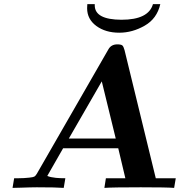

<svg xmlns="http://www.w3.org/2000/svg" viewBox="-20 -914 909 934"><path d="M41 0 48.8 -46.9H69.8Q95.7 -46.9 122.1 -49.8Q141.1 -51.8 147 -54.9Q152.8 -58.1 159.2 -68.8L507.8 -674.8Q521 -697.8 549.8 -698.2Q568.8 -698.2 575 -693.1Q581.1 -688 585.9 -669.9L737.8 -46.9H835L827.1 0Q792 -2.9 665 -2.9Q525.9 -2.9 487.8 0L495.1 -46.9H589.8L555.2 -192.9H287.1L210 -58.1Q226.1 -51.3 252 -48.8Q270 -46.9 297.9 -46.9L290 0Q252.9 -2.9 159.2 -2.9Q145 -2.9 125.5 -2.4Q106 -2 80.6 -1Q55.2 0 41 0ZM314.9 -240.2H543L475.1 -518.1ZM403.8 -874Q403.8 -887.2 404.8 -894H440.9V-888.2Q440.9 -818.4 570.8 -817.9Q702.6 -817.9 724.1 -894H759.8Q743.7 -823.2 683.8 -789.1Q624 -754.9 560.1 -754.9Q493.2 -754.9 448.5 -787.8Q403.8 -820.8 403.8 -874Z"/></svg>

Font: CMU Serif Extra
Style: BoldSlanted
Weight: 700
Italic angle: -9.46001°
Version: Version 0.7.0